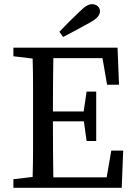

<svg xmlns="http://www.w3.org/2000/svg" viewBox="-20 -898 643 918"><path d="M264 -746Q310 -795 358 -840Q379 -861 393 -869.5Q407 -878 420 -878Q436 -878 447 -868.5Q458 -859 458 -844Q458 -831 447.5 -818Q437 -805 408 -789Q377 -772 345.5 -755Q314 -738 282 -721ZM44 -629V-670H542L549 -493H492L470 -620H235Q234 -556 233.5 -491.5Q233 -427 233 -365H380L394 -460H440V-224H394L381 -318H233Q233 -243 233.5 -177.5Q234 -112 235 -50H490L512 -178H569L562 0H44V-41L136 -52Q138 -115 138 -180Q138 -245 138 -310V-359Q138 -424 138 -489Q138 -554 136 -618Z"/></svg>

Font: Source Serif 4
Style: Regular
Weight: 400
Designer: Frank Grießhammer
Foundry: Adobe
Version: Version 4.005;hotconv 1.1.0;makeotfexe 2.6.0